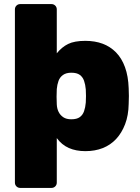

<svg xmlns="http://www.w3.org/2000/svg" viewBox="-20 -730 687 940"><path d="M79 190Q68 190 60.5 182.5Q53 175 53 164V-684Q53 -695 60.5 -702.5Q68 -710 79 -710H232Q243 -710 250.5 -702.5Q258 -695 258 -684V-469Q282 -499 313 -514.5Q344 -530 398 -530Q445 -530 482.5 -516Q520 -502 548 -473.5Q576 -445 592 -401Q608 -357 610 -298Q611 -277 611 -260Q611 -243 610 -221Q609 -165 592.5 -122Q576 -79 548.5 -49.5Q521 -20 483 -5Q445 10 398 10Q352 10 317 -5.5Q282 -21 258 -54V164Q258 175 250.5 182.5Q243 190 232 190ZM329 -146Q356 -146 370.5 -156.5Q385 -167 391.5 -185.5Q398 -204 400 -228Q402 -260 400 -292Q398 -316 391.5 -334.5Q385 -353 370.5 -363.5Q356 -374 329 -374Q304 -374 288.5 -363Q273 -352 266.5 -334Q260 -316 258 -294Q257 -273 257 -256.5Q257 -240 258 -219Q259 -198 267 -182Q275 -166 290 -156Q305 -146 329 -146Z"/></svg>

Font: Rubik ExtraBold
Style: Regular
Weight: 800
Designer: Hubert and Fischer
Foundry: Hubert and Fischer
Version: Version 2.300;gftools[0.9.30]